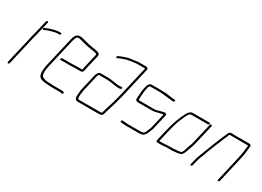

<svg xmlns="http://www.w3.org/2000/svg" viewBox="-22 -1158 2409 1767"><g transform="rotate(30 1183.0 -274.5)"><path d="M342 -446C343 -452 340 -456 334 -456H306C292 -454 277 -450 264 -448C236 -441 205 -430 180 -419C165 -412 170 -393 184 -400C207 -410 238 -422 265 -427C277 -430 290 -435 302 -435H329C335 -435 341 -440 342 -446ZM162 -476 138 -374C132 -350 124 -320 118 -294L45 21C44 26 49 31 54 31C59 31 65 26 66 21L139 -294C145 -319 154 -351 159 -374L183 -476C184 -482 181 -487 175 -487C169 -487 163 -482 162 -476Z M480 -3C455 -3 428 -6 411 -14C403 -17 394 -19 391 -27C376 -52 382 -96 393 -142L464 -449C465 -454 467 -460 470 -468C477 -485 480 -496 499 -496C505 -496 509 -496 513 -495C524 -492 542 -488 555 -484C589 -476 621 -467 657 -463L673 -460C687 -458 718 -455 714 -439L673 -261H620C607 -261 572 -259 558 -259H463C457 -259 451 -254 450 -248C449 -242 452 -238 458 -238H553C567 -238 602 -240 615 -240H669C679 -240 691 -247 693 -257L736 -440C743 -472 708 -475 682 -481L665 -483C660 -484 654 -485 648 -486C628 -489 608 -495 588 -499C560 -504 535 -517 503 -517C467 -517 452 -486 443 -449L372 -142C360 -90 356 -43 371 -14C385 11 432 18 475 18C485 18 494 20 504 20H596C609 20 624 31 632 16C640 1 616 -1 601 -1H509C498 -1 491 -3 480 -3Z M799 -274 759 -101C753 -73 754 -47 751 -23C751 -2 760 16 785 16H995C1009 16 1016 16 1029 13C1047 10 1052 -8 1056 -27C1057 -33 1059 -40 1062 -47C1082 -110 1104 -182 1120 -252L1190 -556C1194 -572 1181 -580 1164 -580H1094C1081 -580 1069 -577 1058 -576C1023 -573 990 -568 960 -558C937 -548 915 -544 894 -531C880 -524 887 -506 901 -514C920 -524 942 -530 963 -538C984 -546 1011 -550 1035 -553C1054 -555 1070 -559 1089 -559H1159C1164 -559 1167 -558 1169 -556L1099 -253C1091 -218 1079 -176 1070 -142C1058 -100 1044 -66 1035 -27C1034 -22 1033 -16 1030 -9V-8C1018 -5 1013 -5 1000 -5H790C776 -5 772 -15 773 -27C772 -50 774 -73 780 -101L820 -274C821 -278 827 -295 832 -295H918C924 -295 930 -295 936 -294L954 -292C961 -291 968 -290 976 -289C999 -287 1015 -281 1039 -281C1054 -281 1075 -279 1077 -294C1079 -309 1059 -302 1045 -302C1016 -302 989 -309 962 -312L943 -315C936 -316 930 -316 923 -316H837C819 -316 804 -294 799 -274Z M1549 -446H1542C1534 -446 1520 -449 1513 -449C1484 -454 1452 -459 1418 -459C1411 -460 1405 -460 1398 -460H1294C1279 -460 1262 -440 1259 -425L1249 -383C1246 -371 1246 -358 1245 -348C1242 -324 1243 -302 1241 -277C1240 -262 1255 -256 1273 -256H1424C1437 -256 1444 -260 1456 -261C1479 -266 1503 -274 1528 -277L1491 -118C1490 -112 1487 -106 1485 -101C1479 -89 1464 -40 1450 -40C1439 -37 1426 -36 1414 -36H1288C1270 -36 1253 -40 1237 -40H1231C1225 -40 1219 -36 1218 -30C1217 -24 1219 -19 1225 -19H1231C1235 -19 1240 -18 1245 -17C1256 -16 1271 -15 1283 -15H1409C1433 -15 1462 -17 1472 -34L1482 -48C1486 -53 1489 -59 1492 -66C1498 -84 1507 -98 1512 -118L1549 -278C1552 -289 1546 -298 1535 -298C1497 -298 1465 -277 1429 -277H1278C1273 -277 1268 -278 1263 -279V-280C1264 -298 1263 -319 1265 -335C1267 -351 1266 -366 1270 -383L1280 -425C1280 -427 1285 -436 1289 -439H1392C1399 -439 1406 -439 1413 -438C1419 -438 1425 -438 1431 -437C1456 -434 1484 -431 1507 -428C1516 -428 1529 -425 1537 -425H1544C1550 -425 1556 -430 1557 -436C1558 -442 1555 -446 1549 -446Z M1932 -424H1752C1733 -424 1714 -405 1704 -388C1668 -322 1640 -242 1620 -154L1594 -43C1592 -34 1598 -25 1607 -25H1651C1666 -25 1686 -28 1701 -29H1758C1775 -29 1792 -33 1808 -33C1817 -33 1833 -38 1841 -40C1872 -48 1882 -92 1893 -125L1901 -146C1907 -163 1909 -168 1914 -187L1965 -405C1966 -411 1962 -416 1956 -416C1950 -416 1945 -411 1944 -405L1893 -188C1888 -169 1886 -166 1880 -149L1872 -127C1866 -109 1857 -65 1841 -60L1824 -56C1819 -55 1814 -54 1811 -54C1795 -54 1779 -50 1763 -50H1705C1692 -49 1670 -46 1656 -46H1616L1641 -154C1648 -186 1658 -221 1667 -252C1677 -288 1693 -321 1706 -352C1713 -366 1724 -390 1737 -398C1741 -401 1744 -403 1747 -403H1927C1933 -403 1940 -408 1941 -414C1942 -420 1938 -424 1932 -424Z M1994 -7 2000 -34C2001 -39 2003 -48 2007 -59C2015 -94 2029 -122 2041 -156C2055 -200 2073 -237 2089 -281C2097 -298 2102 -308 2108 -325C2111 -336 2118 -350 2122 -361C2127 -376 2139 -393 2142 -408C2144 -412 2146 -420 2152 -420C2159 -419 2167 -419 2174 -419H2331C2336 -419 2340 -419 2344 -418H2345C2345 -414 2344 -409 2343 -404C2340 -368 2336 -332 2327 -292L2262 -8C2261 -3 2264 3 2269 3C2274 3 2282 -3 2283 -8L2348 -292C2355 -322 2360 -353 2362 -381C2363 -395 2366 -413 2366 -425C2364 -439 2353 -440 2336 -440H2179C2172 -440 2165 -440 2158 -441C2138 -442 2128 -427 2122 -410C2120 -401 2112 -387 2109 -380C2103 -364 2093 -344 2087 -327C2081 -310 2076 -302 2069 -284C2057 -253 2045 -224 2034 -194C2015 -142 1992 -91 1979 -34L1973 -7C1972 -1 1974 4 1980 4C1986 4 1993 -1 1994 -7Z"/></g></svg>

Font: Electronic
Style: ThnIt
Weight: 100
Version: Version 1.011